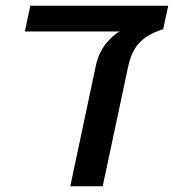

<svg xmlns="http://www.w3.org/2000/svg" viewBox="-20 -651 608 671"><path d="M351.6 -500Q372.1 -524.9 393.6 -538.6L398.4 -541H66.9L85.9 -630.9H567.9L550.3 -549.3Q524.4 -540.5 507.1 -531.5Q489.7 -522.5 474.1 -508.3Q441.4 -479.5 428.2 -419.9L338.9 0H225.6L314.9 -421.4Q319.8 -444.3 329.6 -465.1Q339.4 -485.8 351.6 -500Z"/></svg>

Font: Viking Open Sans Light
Style: Bold Italic
Weight: 600
Italic angle: -12°
Foundry: Ascender Corporation
Version: Version 2.000